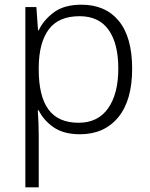

<svg xmlns="http://www.w3.org/2000/svg" viewBox="-20 -562 639 818"><path d="M327 -542Q429 -542 486 -473Q543 -404 543 -269Q543 -134 483.5 -62Q424 10 321 10Q251 10 208 -20Q165 -50 145 -92H141Q143 -67 144 -37.5Q145 -8 145 17V236H88V-532H135L142 -433H145Q165 -476 209 -509Q253 -542 327 -542ZM319 -493Q230 -493 188 -437Q146 -381 145 -276V-266Q145 -152 186.5 -95.5Q228 -39 315 -39Q397 -39 440.5 -100.5Q484 -162 484 -270Q484 -377 442.5 -435Q401 -493 319 -493Z"/></svg>

Font: Noto Sans Arabic UI Lt
Style: Regular
Weight: 300
Designer: Monotype Design Team, Nadine Chahine and Nizar Qandah
Foundry: Monotype Imaging Inc.
Version: Version 2.010; ttfautohint (v1.8.4.7-5d5b)